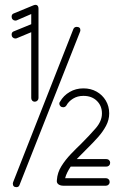

<svg xmlns="http://www.w3.org/2000/svg" viewBox="-20 -767 492 793"><path d="M61 -4Q58 6 48 6Q33 6 33 -9Q33 -12 34 -14L283 -647Q287 -656 297 -656Q312 -656 312 -642Q312 -639 311 -637ZM49 -609Q47 -608 43 -608Q37 -608 32.5 -612.5Q28 -617 28 -624Q28 -635 38 -638L109 -667V-709L49 -683Q47 -682 43 -682Q37 -682 32.5 -686.5Q28 -691 28 -698Q28 -709 38 -712L118 -745Q128 -749 133.5 -745Q139 -741 139 -731V-362Q139 -356 134.5 -351.5Q130 -347 124 -347Q117 -347 113 -351.5Q109 -356 109 -362V-634ZM418 -31Q424 -31 428.5 -26.5Q433 -22 433 -15Q433 -9 428.5 -4.5Q424 0 418 0H241Q229 0 221 -6Q213 -12 215 -24Q217 -54 233.5 -80.5Q250 -107 272.5 -130.5Q295 -154 315 -173Q350 -208 375.5 -237.5Q401 -267 401 -298V-299Q401 -330 380 -350.5Q359 -371 325 -371H324Q300 -371 281.5 -359.5Q263 -348 254 -331Q249 -324 241 -324Q234 -324 229.5 -328.5Q225 -333 225 -339Q225 -344 228 -347Q242 -372 267.5 -387Q293 -402 324 -402H325Q355 -402 379 -388.5Q403 -375 417 -351.5Q431 -328 431 -299V-298Q431 -272 418 -247.5Q405 -223 384.5 -200Q364 -177 341 -154.5Q318 -132 297 -110H419Q426 -110 430.5 -105.5Q435 -101 435 -95Q435 -88 430.5 -83.5Q426 -79 419 -79H272Q264 -67 258 -55Q252 -43 249 -31Z"/></svg>

Font: Libertine Sup
Style: Regular
Weight: 400
Designer: Bastien Sozeau
Foundry: NBR — Bastien Sozeau
Version: Version 2.003; ttfautohint (v1.8.4.7-5d5b);gftools[0.9.33]